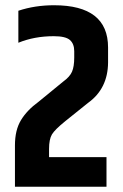

<svg xmlns="http://www.w3.org/2000/svg" viewBox="-20 -712 470 732"><path d="M50 -671Q113 -692 186 -692Q392 -692 392 -531V-473Q391 -374 316 -320L230 -251Q189 -218 178 -199.5Q167 -181 167 -144V-113H386V0H37V-158Q37 -216 60 -254Q83 -292 127 -324L221 -401Q246 -419 254.5 -438.5Q263 -458 263 -493V-517Q263 -545 246.5 -559.5Q230 -574 185 -574Q111 -574 50 -549Z"/></svg>

Font: Khand ExtraBold
Style: Regular
Weight: 800
Designer: Sanchit Sawaria and Jyotish Sonowal (Devanagari), Satya Rajpurohit (Latin)
Foundry: Indian Type Foundry
Version: Version 2.000;PS 1.0;hotconv 1.0.79;makeotf.lib2.5.61930